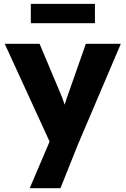

<svg xmlns="http://www.w3.org/2000/svg" viewBox="-20 -762 662 1012"><path d="M258.8 -56.4 260.4 25.6 5 -531H188.6L298.6 -269.8Q317.8 -225.6 328 -181.4L305.6 -168.2Q311 -183 313.2 -189.9Q315.4 -196.8 320.8 -211.6L335.6 -255.2L432.4 -531H616.8L390.6 0L298.6 230H136.6ZM142.4 -741.6H480.4V-639.6H142.4Z"/></svg>

Font: Easer Grotesk Variable
Style: Regular
Weight: 400
Designer: Boardeaser, Bonnie Shaver-Troup, Thomas Jockin
Foundry: Lexend
Version: Version 1.001;Glyphs 3.1.2 (3151)